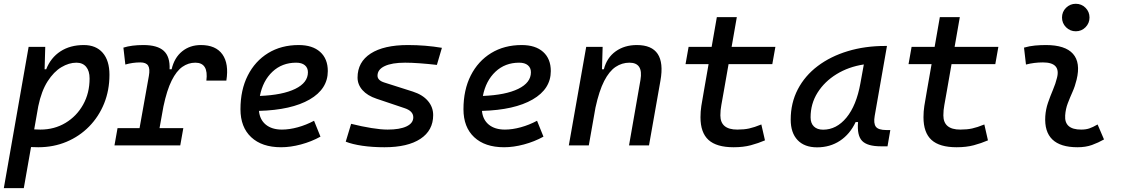

<svg xmlns="http://www.w3.org/2000/svg" viewBox="-23 -764 5902 1009"><path d="M102.1 224.6H-2.9L127.4 -517.6H214.8L211.4 -399.9H219.7Q243.7 -460.9 294.7 -494.1Q345.7 -527.3 417.5 -527.3Q481.4 -527.3 516.8 -486.6Q552.2 -445.8 552.2 -371.1Q552.2 -289.6 524.2 -220.2Q496.1 -150.9 445.3 -99.1Q394.5 -47.4 326.4 -18.8Q258.3 9.8 178.2 9.8Q159.7 9.8 140.1 8.8ZM156.7 -84Q172.4 -83 189 -83Q262.7 -83 321.3 -118.2Q379.9 -153.3 413.8 -214.1Q447.8 -274.9 447.8 -351.6Q447.8 -391.1 429.7 -412.8Q411.6 -434.6 378.4 -434.6Q339.4 -434.6 299.6 -410.9Q259.8 -387.2 227.3 -336.7Q194.8 -286.1 178.2 -206.1Z M578.6 0 594.7 -90.8H710.4L759.3 -364.7Q766.1 -402.3 755.4 -419.2Q744.6 -436 714.8 -436Q673.8 -436 635.7 -424.8L625.5 -513.7Q668.5 -527.3 730.5 -527.3Q804.2 -527.3 837.6 -496.8Q871.1 -466.3 868.2 -399.9H878.9Q893.1 -460.9 934.1 -494.1Q975.1 -527.3 1032.7 -527.3Q1110.8 -527.3 1145.8 -478.3Q1180.7 -429.2 1166.5 -340.3H1061.5Q1073.7 -434.6 1003.4 -434.6Q966.8 -434.6 935.5 -412.8Q904.3 -391.1 879.2 -340.8Q854 -290.5 835.9 -204.6L815.4 -90.8H940.4L924.3 0Z M1458.5 -83Q1497.6 -83 1542 -95.2Q1586.4 -107.4 1627.4 -129.4L1661.1 -45.9Q1613.3 -19.5 1558.6 -4.9Q1503.9 9.8 1454.1 9.8Q1353.5 9.8 1297.1 -43Q1240.7 -95.7 1240.7 -189.9Q1240.7 -291.5 1279.1 -367.2Q1317.4 -442.9 1386.2 -485.1Q1455.1 -527.3 1546.9 -527.3Q1619.1 -527.3 1659.4 -491.2Q1699.7 -455.1 1699.7 -390.6Q1699.7 -296.4 1604.2 -241.2Q1508.8 -186 1337.9 -181.2Q1342.3 -134.8 1374 -108.9Q1405.8 -83 1458.5 -83ZM1342.8 -259.8Q1462.4 -264.6 1528.8 -297.1Q1595.2 -329.6 1595.2 -384.3Q1595.2 -407.7 1579.1 -421.1Q1563 -434.6 1533.2 -434.6Q1459.5 -434.6 1408.9 -387.2Q1358.4 -339.8 1342.8 -259.8Z M1997.6 9.8Q1934.1 9.8 1880.9 2Q1827.6 -5.9 1793.9 -19.5L1822.3 -113.3Q1878.9 -99.1 1929 -91.1Q1979 -83 2014.2 -83Q2078.1 -83 2113.5 -99.9Q2148.9 -116.7 2148.9 -147.5Q2148.9 -180.7 2102.5 -195.8L1956.1 -245.1Q1907.7 -261.2 1881.8 -290.5Q1856 -319.8 1856 -356.4Q1856 -438 1925 -482.7Q1994.1 -527.3 2120.6 -527.3Q2212.9 -527.3 2299.3 -512.7L2272.9 -422.9Q2227.1 -428.2 2183.3 -431.4Q2139.6 -434.6 2106 -434.6Q2036.6 -434.6 1998.8 -416.7Q1960.9 -398.9 1960.9 -366.2Q1960.9 -341.3 1997.6 -330.1L2146.5 -282.7Q2198.2 -266.1 2225.8 -233.6Q2253.4 -201.2 2253.4 -159.2Q2253.4 -78.6 2186.5 -34.4Q2119.6 9.8 1997.6 9.8Z M2630.4 -83Q2669.4 -83 2713.9 -95.2Q2758.3 -107.4 2799.3 -129.4L2833 -45.9Q2785.2 -19.5 2730.5 -4.9Q2675.8 9.8 2626 9.8Q2525.4 9.8 2469 -43Q2412.6 -95.7 2412.6 -189.9Q2412.6 -291.5 2450.9 -367.2Q2489.3 -442.9 2558.1 -485.1Q2627 -527.3 2718.8 -527.3Q2791 -527.3 2831.3 -491.2Q2871.6 -455.1 2871.6 -390.6Q2871.6 -296.4 2776.1 -241.2Q2680.7 -186 2509.8 -181.2Q2514.2 -134.8 2545.9 -108.9Q2577.6 -83 2630.4 -83ZM2514.6 -259.8Q2634.3 -264.6 2700.7 -297.1Q2767.1 -329.6 2767.1 -384.3Q2767.1 -407.7 2751 -421.1Q2734.9 -434.6 2705.1 -434.6Q2631.3 -434.6 2580.8 -387.2Q2530.3 -339.8 2514.6 -259.8Z M2966.3 0 3057.6 -517.6H3144L3140.6 -399.9H3150.4Q3166 -460.9 3212.4 -494.1Q3258.8 -527.3 3323.7 -527.3Q3481 -527.3 3447.8 -340.3L3387.7 0H3282.7L3342.8 -344.2Q3358.4 -434.6 3284.7 -434.6Q3245.6 -434.6 3212.2 -412.4Q3178.7 -390.1 3152.1 -338.4Q3125.5 -286.6 3106.4 -198.7L3071.3 0Z M3832.5 9.8Q3742.7 9.8 3700.4 -28.6Q3658.2 -66.9 3658.2 -147.9Q3658.2 -178.2 3662.6 -207Q3667 -235.8 3676.3 -287.1L3700.7 -426.8H3579.6L3595.7 -517.6H3716.8L3744.1 -673.8H3849.1L3821.8 -517.6H4051.8L4035.6 -426.8H3805.7L3781.2 -287.1Q3772.9 -238.3 3767.8 -211.9Q3762.7 -185.5 3762.7 -157.7Q3762.7 -83 3851.6 -83Q3887.2 -83 3914.1 -88.9Q3940.9 -94.7 3978 -109.9L3997.1 -26.4Q3961.9 -11.2 3922.6 -0.7Q3883.3 9.8 3832.5 9.8Z M4271 10.3Q4204.6 10.3 4168.5 -27.8Q4132.3 -65.9 4132.3 -135.3Q4132.3 -223.1 4169.7 -294.7Q4207 -366.2 4274.4 -417Q4341.8 -467.8 4432.1 -495.1Q4522.5 -522.5 4628.4 -522.5H4638.2L4573.7 -154.8Q4566.9 -115.7 4579.8 -98.1Q4592.8 -80.6 4635.7 -80.6H4655.8L4641.1 4.9H4606.4Q4534.7 4.9 4507.3 -23.9Q4480 -52.7 4486.3 -122.6H4473.6Q4443.8 -59.1 4391.4 -24.4Q4338.9 10.3 4271 10.3ZM4302.7 -82.5Q4373 -82.5 4425.3 -146Q4477.5 -209.5 4498.5 -325.7L4516.6 -425.3Q4436.5 -413.1 4373.3 -374.3Q4310.1 -335.4 4273.4 -277.1Q4236.8 -218.8 4236.8 -147.5Q4236.8 -116.2 4254.2 -99.4Q4271.5 -82.5 4302.7 -82.5Z M5004.4 9.8Q4914.6 9.8 4872.3 -28.6Q4830.1 -66.9 4830.1 -147.9Q4830.1 -178.2 4834.5 -207Q4838.9 -235.8 4848.1 -287.1L4872.6 -426.8H4751.5L4767.6 -517.6H4888.7L4916 -673.8H5021L4993.7 -517.6H5223.6L5207.5 -426.8H4977.5L4953.1 -287.1Q4944.8 -238.3 4939.7 -211.9Q4934.6 -185.5 4934.6 -157.7Q4934.6 -83 5023.4 -83Q5059.1 -83 5085.9 -88.9Q5112.8 -94.7 5149.9 -109.9L5168.9 -26.4Q5133.8 -11.2 5094.5 -0.7Q5055.2 9.8 5004.4 9.8Z M5745.1 -109.9 5778.8 -31.2Q5749 -14.2 5715.8 -2.2Q5682.6 9.8 5639.6 9.8Q5460 9.8 5470.2 -153.3Q5472.7 -189.9 5484.6 -224.6Q5496.6 -259.3 5510.5 -292Q5524.4 -324.7 5531.7 -355Q5552.7 -436 5458 -436Q5411.6 -436 5368.7 -424.8L5358.4 -513.7Q5387.2 -522 5416 -524.7Q5444.8 -527.3 5473.6 -527.3Q5574.7 -527.3 5615.7 -481.2Q5656.7 -435.1 5634.8 -345.2Q5626.5 -310.5 5613 -280.5Q5599.6 -250.5 5588.4 -221.2Q5577.1 -191.9 5574.7 -157.7Q5569.3 -83 5658.7 -83Q5683.1 -83 5701.4 -89.1Q5719.7 -95.2 5745.1 -109.9ZM5630.4 -599.6Q5600.6 -599.6 5579.3 -620.8Q5558.1 -642.1 5558.1 -671.9Q5558.1 -702.1 5579.3 -723.1Q5600.6 -744.1 5630.4 -744.1Q5660.6 -744.1 5681.6 -723.1Q5702.6 -702.1 5702.6 -671.9Q5702.6 -642.1 5681.6 -620.8Q5660.6 -599.6 5630.4 -599.6Z"/></svg>

Font: Cascadia Mono
Style: Italic
Weight: 400
Italic angle: -10°
Monospace: yes
Designer: Aaron Bell
Foundry: Saja Typeworks
Version: Version 2404.023; ttfautohint (v1.8.4)